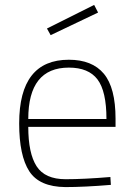

<svg xmlns="http://www.w3.org/2000/svg" viewBox="-20 -752 542 781"><path d="M58 -250Q58 -509 260 -509Q355 -509 402.5 -452Q450 -395 450 -269V-236H95Q95 -128 129 -75.5Q163 -23 247 -23Q321 -23 429 -32L431 0Q323 9 246 9Q140 8 99 -55.5Q58 -119 58 -250ZM413 -268Q413 -381 376.5 -429Q340 -477 260 -477Q95 -477 95 -268ZM171 -636 363 -732 379 -701 186 -609Z"/></svg>

Font: Cairo ExtraLight
Style: Regular
Weight: 275
Designer: Mohamed Gaber, Accademia di Belle Arti di Urbino and others
Foundry: Kief Type Foundry, Accademia di Belle Arti di Urbino and others
Version: Version 3.011